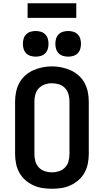

<svg xmlns="http://www.w3.org/2000/svg" viewBox="-20 -1155 640 1183"><path d="M300 8Q270 8 241 3.5Q212 -1 185 -13.5Q158 -26 135.5 -46Q113 -66 99 -91.5Q85 -117 79 -146.5Q73 -176 73 -205V-530Q73 -559 79 -588.5Q85 -618 99 -644Q113 -670 135.5 -690Q158 -710 185 -722Q212 -734 241 -740Q270 -746 300 -746Q330 -746 359 -740Q388 -734 415 -722Q442 -710 464.5 -690Q487 -670 501 -644Q515 -618 521 -588.5Q527 -559 527 -530V-205Q527 -176 521 -146.5Q515 -117 501 -91.5Q487 -66 464.5 -46Q442 -26 415 -13.5Q388 -1 359 3.5Q330 8 300 8ZM300 -93Q322 -93 343.5 -100Q365 -107 380.5 -123Q396 -139 402 -161Q408 -183 408 -205V-530Q408 -552 402 -574Q396 -596 380.5 -612.5Q365 -629 343 -635.5Q321 -642 299 -642Q277 -642 255.5 -634.5Q234 -627 219 -611Q204 -595 198 -573.5Q192 -552 192 -530V-205Q192 -183 198 -161Q204 -139 219.5 -123Q235 -107 256.5 -100Q278 -93 300 -93ZM400 -806Q384 -806 368.5 -810.5Q353 -815 341.5 -826.5Q330 -838 325.5 -853.5Q321 -869 321 -885Q321 -901 325.5 -916.5Q330 -932 341.5 -943.5Q353 -955 368.5 -959.5Q384 -964 400 -964Q416 -964 431.5 -959.5Q447 -955 458.5 -943.5Q470 -932 474.5 -916.5Q479 -901 479 -885Q479 -869 474.5 -853.5Q470 -838 458.5 -826.5Q447 -815 431.5 -810.5Q416 -806 400 -806ZM200 -806Q184 -806 168.5 -810.5Q153 -815 141.5 -826.5Q130 -838 125.5 -853.5Q121 -869 121 -885Q121 -901 125.5 -916.5Q130 -932 141.5 -943.5Q153 -955 168.5 -959.5Q184 -964 200 -964Q216 -964 231.5 -959.5Q247 -955 258.5 -943.5Q270 -932 274.5 -916.5Q279 -901 279 -885Q279 -869 274.5 -853.5Q270 -838 258.5 -826.5Q247 -815 231.5 -810.5Q216 -806 200 -806ZM450 -1045H150V-1135H450Z"/></svg>

Font: Iosevka Curly Extended
Style: Bold
Weight: 700
Width: 7
Monospace: yes
Designer: Belleve Invis
Foundry: Belleve Invis
Version: Version 11.1.0; ttfautohint (v1.8.3)